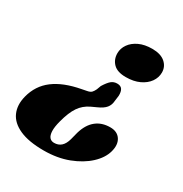

<svg xmlns="http://www.w3.org/2000/svg" viewBox="-187 -692 976 1026"><g transform="rotate(30 301.0 -179.5)"><path d="M423 -218.5 427.5 -252.5Q428.5 -278.5 419.5 -292.2Q410.5 -306 388.5 -306Q367.5 -306 352.5 -293.5Q337.5 -281 318.5 -250.5L309 -225Q303 -212 295 -203Q287 -194 266 -190.5L238 -185Q135.5 -166 75.2 -120.5Q15 -75 -4.5 1.5Q-19.5 60 0.5 105Q20.5 150 76.8 175.2Q133 200.5 226 200.5Q309.5 200.5 376.8 174.8Q444 149 487.5 108.5Q531 68 543.5 22.5Q556.5 -24.5 536.8 -54.8Q517 -85 473.5 -85Q421.5 -85 386.2 -56.5Q351 -28 334.5 28.5L322.5 75Q314 106.5 296.8 122Q279.5 137.5 253.5 137.5Q235.5 137.5 225.2 125.2Q215 113 214 87.5Q213 62 223.5 23Q240 -40 263.5 -74.5Q287 -109 326 -127.5L358.5 -142.5Q392.5 -157.5 407 -175.5Q421.5 -193.5 423 -218.5ZM458 -560.5Q510 -560.5 537.8 -536.5Q565.5 -512.5 565.5 -476Q565.5 -445 546.8 -418.2Q528 -391.5 493 -375Q458 -358.5 409.5 -358.5Q357 -358.5 332.2 -383.8Q307.5 -409 307.5 -447Q307.5 -477 325.8 -503Q344 -529 377.8 -544.8Q411.5 -560.5 458 -560.5Z"/></g></svg>

Font: Fraunces
Style: Italic
Weight: 900
Italic angle: -16°
Version: Version 1.000;[0bf87f6ff]